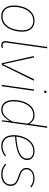

<svg xmlns="http://www.w3.org/2000/svg" viewBox="1142 -1918 786 3110"><g transform="rotate(90 1535.0 -363.0)"><path d="M69 -196Q69 -271 94 -347.5Q119 -424 175 -476.5Q231 -529 318 -529Q401 -529 447 -477Q493 -425 493 -327Q493 -253 468.5 -175.5Q444 -98 388 -44Q332 10 244 10Q161 10 115 -44Q69 -98 69 -196ZM471 -327Q471 -415 431.5 -462Q392 -509 318 -509Q238 -509 187 -458.5Q136 -408 113.5 -336Q91 -264 91 -195Q91 -107 131 -59Q171 -11 244 -11Q324 -11 375 -61Q426 -111 448.5 -183.5Q471 -256 471 -327Z M670 -73Q669 -67 669 -55Q669 -11 712 -11Q729 -11 753 -19L759 0Q731 10 711 10Q680 10 663 -6.5Q646 -23 646 -55Q646 -61 648 -75L741 -733L763 -736Z M1288 -519 1033 0H1004L887 -519H910L1020 -19L1262 -519Z M1451 -519 1377 0H1355L1429 -519ZM1447 -702Q1447 -711 1453 -717.5Q1459 -724 1468 -724Q1477 -724 1482 -719Q1487 -714 1487 -706Q1487 -698 1481 -691.5Q1475 -685 1465 -685Q1457 -685 1452 -689.5Q1447 -694 1447 -702Z M2050 -733 1946 0H1928L1943 -130Q1907 -67 1862 -28.5Q1817 10 1754 10Q1683 10 1641.5 -43Q1600 -96 1600 -190Q1600 -266 1624.5 -344Q1649 -422 1704 -475.5Q1759 -529 1843 -529Q1898 -529 1933 -505Q1968 -481 1987 -445L2028 -736ZM1622 -191Q1622 -105 1657.5 -58Q1693 -11 1755 -11Q1816 -11 1860.5 -52Q1905 -93 1949 -171L1983 -416Q1941 -509 1843 -509Q1767 -509 1717.5 -459Q1668 -409 1645 -335.5Q1622 -262 1622 -191Z M2191 -214V-196Q2191 -104 2232 -57.5Q2273 -11 2345 -11Q2390 -11 2424.5 -24.5Q2459 -38 2500 -67L2512 -51Q2471 -20 2431.5 -5Q2392 10 2345 10Q2262 10 2215.5 -43Q2169 -96 2169 -195Q2169 -271 2197 -348Q2225 -425 2284 -477Q2343 -529 2429 -529Q2494 -529 2533 -497Q2572 -465 2572 -411Q2572 -323 2475 -274Q2378 -225 2191 -214ZM2193 -234Q2549 -255 2549 -410Q2549 -456 2517.5 -482.5Q2486 -509 2429 -509Q2357 -509 2306 -468Q2255 -427 2227.5 -364.5Q2200 -302 2193 -234Z M3017 -476 3002 -462Q2972 -486 2941 -497.5Q2910 -509 2868 -509Q2804 -509 2763.5 -479Q2723 -449 2723 -398Q2723 -359 2749.5 -333.5Q2776 -308 2848 -286Q2926 -261 2958.5 -228.5Q2991 -196 2991 -143Q2991 -77 2942.5 -33.5Q2894 10 2804 10Q2746 10 2705.5 -7.5Q2665 -25 2631 -56L2644 -70Q2679 -41 2715 -26Q2751 -11 2802 -11Q2875 -11 2921.5 -44.5Q2968 -78 2968 -142Q2968 -188 2940.5 -216Q2913 -244 2839 -267Q2761 -292 2730.5 -322.5Q2700 -353 2700 -398Q2700 -456 2748 -492.5Q2796 -529 2868 -529Q2914 -529 2950 -516Q2986 -503 3017 -476Z"/></g></svg>

Font: Fira Sans Thin
Style: Italic
Weight: 250
Italic angle: -8°
Designer: Carrois Corporate & Edenspiekermann AG
Foundry: Carrois Corporate GbR & Edenspiekermann AG
Version: Version 4.203